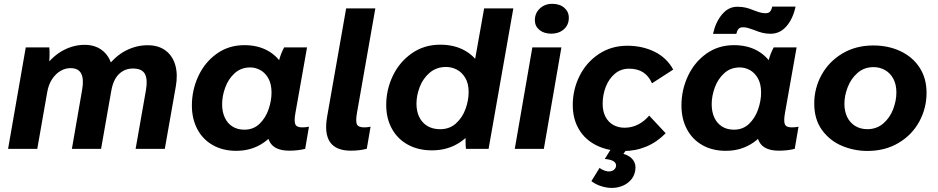

<svg xmlns="http://www.w3.org/2000/svg" viewBox="-20 -763 4806 984"><path d="M112 -520H232.8Q234.6 -499 233.8 -473.4Q233 -447.8 230.2 -419.8L212.6 -424.8Q255 -479.6 306.8 -506.4Q358.6 -533.2 413.6 -533.2Q466 -533.2 501.8 -506.5Q537.6 -479.8 551.7 -432.4Q565.8 -385 555 -324.2L498 0H348.4L400.8 -302Q410.6 -356.8 396.5 -385.3Q382.4 -413.8 340.6 -413.8Q315 -413.8 290.6 -399.8Q266.2 -385.8 247.3 -357.8Q228.4 -329.8 221.6 -288.4L171 0H21.4ZM660.8 -411.8Q619 -411.8 589.5 -383.2Q560 -354.6 550.2 -296.4L528.4 -418.4Q570.8 -476 624.8 -503.6Q678.8 -531.2 736.6 -531.2Q792.6 -531.2 829 -503.7Q865.4 -476.2 878.7 -428.2Q892 -380.2 880.8 -318.6L824.6 0H675L727.8 -300Q737.6 -355.2 722.9 -383.5Q708.2 -411.8 660.8 -411.8Z M1353.2 -166.6 1372.4 -165.2 1404.2 -430.8Q1406.4 -438.8 1409.2 -450.2Q1419.2 -489 1436.2 -520H1553.6L1493.8 -182.8Q1486.6 -141.4 1493.6 -125.8Q1500.6 -110.2 1528.2 -110.2Q1547.6 -110.2 1563.4 -113.6L1544 -0.2Q1508 9.2 1462.8 9.2Q1388 9.2 1363.1 -34.6Q1338.2 -78.4 1353.2 -166.6ZM1459.8 -302.2Q1459.8 -219 1426.6 -147.3Q1393.4 -75.6 1332.4 -32.8Q1271.4 10 1190.6 10Q1122.6 10 1071.1 -19Q1019.6 -48 991.5 -100.8Q963.4 -153.6 963.4 -222.2Q963.4 -301.8 996.5 -372.9Q1029.6 -444 1090.9 -487.8Q1152.2 -531.6 1232.4 -531.6Q1302.4 -531.6 1353.9 -502.3Q1405.4 -473 1432.6 -420.7Q1459.8 -368.4 1459.8 -302.2ZM1118.4 -228.8Q1118.4 -189.2 1132.3 -159.7Q1146.2 -130.2 1171.8 -114.3Q1197.4 -98.4 1232.6 -98.4Q1278.8 -98.4 1310.1 -128.5Q1341.4 -158.6 1356.5 -202.9Q1371.6 -247.2 1371.6 -288.4Q1371.6 -333.2 1355 -362Q1338.4 -390.8 1313.5 -404.1Q1288.6 -417.4 1262.8 -417.4Q1215.4 -417.4 1182.9 -388Q1150.4 -358.6 1134.4 -314.8Q1118.4 -271 1118.4 -228.8Z M1657 -167.8 1754 -720H1903.6L1809.2 -182.8Q1802 -141 1809.3 -125.6Q1816.6 -110.2 1845.8 -110.2Q1863.4 -110.2 1879.2 -113.6L1859.8 -0.6Q1823.8 9.2 1777.8 9.2Q1701.6 9.2 1671.3 -35Q1641 -79.2 1657 -167.8Z M2370 -112 2427.8 -407.6H2405.6L2461.2 -720H2610.8L2484 0H2368Q2365.6 -17.6 2365.9 -54.1Q2366.2 -90.6 2370 -112ZM2470 -304.6Q2470 -220.8 2436.2 -149.4Q2402.4 -78 2339.6 -35.2Q2276.8 7.6 2193.6 7.6Q2123.8 7.6 2070.7 -21.4Q2017.6 -50.4 1988.5 -103.2Q1959.4 -156 1959.4 -224.6Q1959.4 -304.2 1993.7 -375.3Q2028 -446.4 2091.2 -490.2Q2154.4 -534 2236 -534Q2307.8 -534 2360.8 -504.7Q2413.8 -475.4 2441.9 -423.1Q2470 -370.8 2470 -304.6ZM2114.4 -231.2Q2114.4 -191.6 2129.2 -162.1Q2144 -132.6 2171.3 -116.7Q2198.6 -100.8 2235.6 -100.8Q2284.2 -100.8 2317.3 -130.9Q2350.4 -161 2366.1 -205.3Q2381.8 -249.6 2381.8 -290.8Q2381.8 -335.6 2364.3 -364.4Q2346.8 -393.2 2320.7 -406.5Q2294.6 -419.8 2266.4 -419.8Q2216.8 -419.8 2182.3 -390.4Q2147.8 -361 2131.1 -317.4Q2114.4 -273.8 2114.4 -231.2Z M2708.2 -520H2857.2L2767.2 0H2618.2ZM2721.2 -659.4Q2721.2 -695.6 2746.7 -719.5Q2772.2 -743.4 2809.8 -743.4Q2848.6 -743.4 2871.9 -723.2Q2895.2 -703 2895.2 -672Q2895.2 -635.2 2869.6 -612.8Q2844 -590.4 2805.8 -590.4Q2767.6 -590.4 2744.4 -609.7Q2721.2 -629 2721.2 -659.4Z M2915.4 -224.8Q2915.4 -303.8 2950.1 -373.6Q2984.8 -443.4 3048.8 -486Q3112.8 -528.6 3195.2 -528.6Q3272 -528.6 3334.7 -497.8Q3397.4 -467 3430.2 -406.4L3321.4 -336Q3305.4 -373.2 3276.4 -392.1Q3247.4 -411 3204.2 -411Q3161.8 -411 3131.1 -385Q3100.4 -359 3084.5 -317.9Q3068.6 -276.8 3068.6 -231.2Q3068.6 -192.4 3083 -164.8Q3097.4 -137.2 3123 -122.8Q3148.6 -108.4 3181.2 -108.4Q3218 -108.4 3250.4 -125Q3282.8 -141.6 3307 -170.6L3391.6 -80.2Q3347 -34.6 3292.1 -11.7Q3237.2 11.2 3173.4 11.2Q3096 11.2 3037.3 -17.8Q2978.6 -46.8 2947 -100.3Q2915.4 -153.8 2915.4 -224.8ZM3010.8 165.2 3053.2 97 3059.4 102.4Q3077.6 113 3095.4 115.4Q3111.8 116.8 3123.2 109.5Q3134.6 102.2 3136.8 90.4Q3140.2 75.6 3126.8 65.1Q3113.4 54.6 3079.4 51.6L3115.6 -6.4L3193.4 0L3175 25.4Q3208.8 35.2 3224.9 57.4Q3241 79.6 3235.6 111Q3230.4 141.8 3210 162.8Q3189.6 183.8 3160.9 193Q3132.2 202.2 3102.4 199.6Q3075.8 197 3052.1 188Q3028.4 179 3010.8 165.2Z M3862.2 -166.6 3881.4 -165.2 3913.2 -430.8Q3915.4 -438.8 3918.2 -450.2Q3928.2 -489 3945.2 -520H4062.6L4002.8 -182.8Q3995.6 -141.4 4002.6 -125.8Q4009.6 -110.2 4037.2 -110.2Q4056.6 -110.2 4072.4 -113.6L4053 -0.2Q4017 9.2 3971.8 9.2Q3897 9.2 3872.1 -34.6Q3847.2 -78.4 3862.2 -166.6ZM3968.8 -302.2Q3968.8 -219 3935.6 -147.3Q3902.4 -75.6 3841.4 -32.8Q3780.4 10 3699.6 10Q3631.6 10 3580.1 -19Q3528.6 -48 3500.5 -100.8Q3472.4 -153.6 3472.4 -222.2Q3472.4 -301.8 3505.5 -372.9Q3538.6 -444 3599.9 -487.8Q3661.2 -531.6 3741.4 -531.6Q3811.4 -531.6 3862.9 -502.3Q3914.4 -473 3941.6 -420.7Q3968.8 -368.4 3968.8 -302.2ZM3627.4 -228.8Q3627.4 -189.2 3641.3 -159.7Q3655.2 -130.2 3680.8 -114.3Q3706.4 -98.4 3741.6 -98.4Q3787.8 -98.4 3819.1 -128.5Q3850.4 -158.6 3865.5 -202.9Q3880.6 -247.2 3880.6 -288.4Q3880.6 -333.2 3864 -362Q3847.4 -390.8 3822.5 -404.1Q3797.6 -417.4 3771.8 -417.4Q3724.4 -417.4 3691.9 -388Q3659.4 -358.6 3643.4 -314.8Q3627.4 -271 3627.4 -228.8ZM3758.2 -728.4Q3783 -728.4 3802.3 -723.8Q3821.6 -719.2 3842.8 -710.2Q3846.4 -708.6 3848.4 -708.2Q3863.8 -702.2 3877.1 -698.7Q3890.4 -695.2 3903.2 -695.2Q3919.8 -695.2 3927.1 -704.3Q3934.4 -713.4 3937.8 -729H4057.2Q4044.2 -667.4 4010.9 -628.7Q3977.6 -590 3929.2 -590Q3906.8 -590 3888.1 -594.6Q3869.4 -599.2 3848.6 -607.8Q3845.4 -609.4 3843 -609.8Q3827.2 -615.8 3814.1 -619.5Q3801 -623.2 3788.2 -623.2Q3771.6 -623.2 3764.3 -614.1Q3757 -605 3753.6 -589.4H3634.2Q3647.2 -649.4 3680.2 -688.9Q3713.2 -728.4 3758.2 -728.4Z M4153 -232.4Q4153 -311.2 4190.7 -379.5Q4228.4 -447.8 4297.3 -488.9Q4366.2 -530 4455.4 -530Q4533 -530 4595.3 -500.5Q4657.6 -471 4693.1 -416.3Q4728.6 -361.6 4728.6 -287.6Q4728.6 -208.6 4691.4 -140.1Q4654.2 -71.6 4585.1 -30.5Q4516 10.6 4425.6 10.6Q4357.2 10.6 4294.9 -15.6Q4232.6 -41.8 4192.8 -96.6Q4153 -151.4 4153 -232.4ZM4574 -288.8Q4574 -330.4 4558.2 -359.6Q4542.4 -388.8 4515.7 -403.9Q4489 -419 4456.8 -419Q4409.2 -419 4375.3 -389.6Q4341.4 -360.2 4324.5 -316.3Q4307.6 -272.4 4307.6 -231.2Q4307.6 -192 4322 -162.8Q4336.4 -133.6 4363.1 -117.3Q4389.8 -101 4425.2 -101Q4472.8 -101 4506.7 -130.1Q4540.6 -159.2 4557.3 -203.1Q4574 -247 4574 -288.8Z"/></svg>

Font: Fixel Italic Variable Display Thin
Style: Italic
Weight: 100
Italic angle: -10°
Designer: AlfaBravo + MacPaw
Foundry: Kyrylo Tkachov, Marchela Mozhyna, Serhii Makarenko, Maria Weinstein, Zakhar Kryvoshyya
Version: Version 1.210;Glyphs 3.2 (3217)